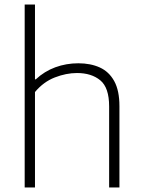

<svg xmlns="http://www.w3.org/2000/svg" viewBox="-20 -828 629 848"><path d="M89 0V-808H134.5V-477.5H138Q176 -513 224.2 -530.8Q272.5 -548.5 326 -548.5Q380 -548.5 420.8 -530Q461.5 -511.5 484.5 -469.8Q507.5 -428 507.5 -359V0H462V-358Q462 -441 423 -473.2Q384 -505.5 320 -505.5Q272.5 -505.5 222.2 -486Q172 -466.5 134.5 -421.5V0Z"/></svg>

Font: Encode Sans SmExp XLt
Style: Regular
Weight: 200
Width: 6
Designer: Multiple Designers
Foundry: Impallari Type
Version: Version 3.002; ttfautohint (v1.8.3) -l 8 -r 50 -G 200 -x 14 